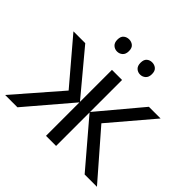

<svg xmlns="http://www.w3.org/2000/svg" viewBox="-177 -917 1103 1103"><g transform="rotate(45 375.0 -365.0)"><path d="M728 -536 507 -276 747 0H647L415 -272V0H333V-272L101 0H1L241 -276L20 -536H116L333 -276V-536H415V-276L633 -536ZM232 -681Q232 -707 246 -718.5Q260 -730 279 -730Q298 -730 312 -718.5Q326 -707 326 -681Q326 -656 312 -643.5Q298 -631 279 -631Q260 -631 246 -643.5Q232 -656 232 -681ZM420 -681Q420 -707 433.5 -718.5Q447 -730 466 -730Q485 -730 499 -718.5Q513 -707 513 -681Q513 -656 499 -643.5Q485 -631 466 -631Q447 -631 433.5 -643.5Q420 -656 420 -681Z"/></g></svg>

Font: TSCustom
Style: Regular
Weight: 400
Designer: Monotype Design Team
Foundry: Monotype Imaging Inc.
Version: Version 2.004; ttfautohint (v1.8.3) -l 8 -r 50 -G 200 -x 14 